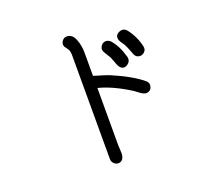

<svg xmlns="http://www.w3.org/2000/svg" viewBox="-141 -971 1282 1193"><g transform="rotate(-20 500.0 -374.5)"><path d="M784.2 -368.2Q802.7 -351.6 795.9 -327.6Q789.1 -303.7 764.6 -299.8Q752.9 -297.9 739.7 -304.2Q726.6 -310.5 711.4 -322.8Q696.3 -335 689.5 -338.9Q577.1 -410.2 483.4 -433.6V-49.8Q483.4 -43.9 484.9 -26.9Q486.3 -9.8 485.8 2.9Q485.4 15.6 481.4 25.4Q473.6 45.9 455.1 49.8Q436.5 53.7 420.9 41Q405.3 28.3 405.3 7.8V-679.7Q405.3 -699.2 400.4 -711.9Q397.5 -718.8 389.2 -729.5Q380.9 -740.2 377.9 -745.1Q369.1 -764.6 381.8 -782.7Q394.5 -800.8 416 -799.8Q451.2 -797.9 467.3 -755.4Q483.4 -712.9 483.4 -669.9V-513.7Q574.2 -486.3 582 -482.4Q715.8 -425.8 784.2 -368.2ZM723.6 -554.7Q733.4 -521.5 704.1 -503.4Q674.8 -485.4 653.3 -515.6Q646.5 -526.4 638.2 -550.3Q629.9 -574.2 626 -582Q621.1 -591.8 610.8 -607.4Q600.6 -623 597.7 -628.9Q585.9 -648.4 596.7 -667.5Q607.4 -686.5 626.5 -689Q645.5 -691.4 662.1 -675.8Q702.1 -630.9 723.6 -554.7ZM840.8 -578.1Q845.7 -556.6 830.6 -542Q815.4 -527.3 794.9 -530.3Q774.4 -533.2 765.6 -553.7Q762.7 -560.5 753.4 -585Q744.1 -609.4 737.3 -622.1Q734.4 -628.9 723.6 -643.6Q712.9 -658.2 710 -667Q698.2 -700.2 729.5 -714.8Q760.7 -729.5 782.2 -703.1Q825.2 -648.4 840.8 -578.1Z"/></g></svg>

Font: irohamaru Regular
Style: Regular
Weight: 400
Designer: [Source Han Sans]
Ryoko NISHIZUKA  (kana & ideographs); Paul D. Hunt (Latin, Greek & Cyrillic); Wenlong ZHANG  (bopomofo
Version: Version 1.00